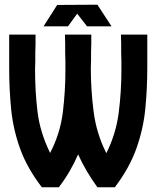

<svg xmlns="http://www.w3.org/2000/svg" viewBox="-20 -796 670 816"><path d="M165 -684 223 -775 394 -776 454 -684H350L308 -738L269 -684ZM158 0Q95 -82 65.5 -164Q36 -246 27.5 -331Q19 -416 19 -507V-649H131V-609L130 -570V-535L129 -501Q129 -407 139.5 -320.5Q150 -234 193 -146Q236 -229 247 -318.5Q258 -408 258 -499V-536L257 -572V-611L256 -649H368V-612L367 -575V-541L366 -507Q366 -413 378 -320.5Q390 -228 432 -145Q473 -227 484.5 -317Q496 -407 496 -499V-536L495 -572V-611L494 -649H606V-510Q606 -419 597.5 -333Q589 -247 559.5 -164.5Q530 -82 468 0H394Q370 -33 349 -68.5Q328 -104 312 -140Q297 -105 276.5 -69.5Q256 -34 230 0Z"/></svg>

Font: New Amsterdam
Style: Regular
Weight: 400
Designer: Vladimir Nikolic
Foundry: Vladimir Nikolic
Version: Version 1.000; ttfautohint (v1.8.4.7-5d5b)